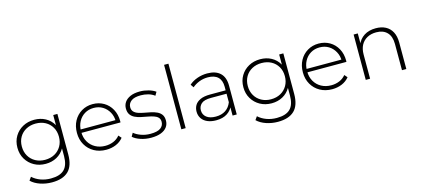

<svg xmlns="http://www.w3.org/2000/svg" viewBox="-69 -1340 4690 2135"><g transform="rotate(-15 2276.5 -272.0)"><path d="M323 198Q252 198 188 176Q124 154 84 115L111 77Q150 113 204.5 133Q259 153 322 153Q427 153 476.5 104Q526 55 526 -50V-195L536 -273L528 -351V-522H576V-56Q576 75 512.5 136.5Q449 198 323 198ZM309 -19Q235 -19 176.5 -51.5Q118 -84 83.5 -141.5Q49 -199 49 -273Q49 -348 83.5 -405Q118 -462 176.5 -494Q235 -526 309 -526Q380 -526 436.5 -495.5Q493 -465 526 -408.5Q559 -352 559 -273Q559 -195 526 -138Q493 -81 436.5 -50Q380 -19 309 -19ZM313 -64Q376 -64 424 -90.5Q472 -117 499.5 -164.5Q527 -212 527 -273Q527 -335 499.5 -382Q472 -429 424 -455Q376 -481 313 -481Q252 -481 203.5 -455Q155 -429 127.5 -382Q100 -335 100 -273Q100 -212 127.5 -164.5Q155 -117 203.5 -90.5Q252 -64 313 -64Z M1000 4Q921 4 860.5 -30Q800 -64 765.5 -124Q731 -184 731 -261Q731 -339 763.5 -398.5Q796 -458 853 -492Q910 -526 981 -526Q1052 -526 1108.5 -493Q1165 -460 1197.5 -400.5Q1230 -341 1230 -263Q1230 -260 1229.5 -256.5Q1229 -253 1229 -249H768V-288H1202L1182 -269Q1183 -330 1156.5 -378.5Q1130 -427 1085 -454.5Q1040 -482 981 -482Q923 -482 877.5 -454.5Q832 -427 806 -378.5Q780 -330 780 -268V-259Q780 -195 808.5 -145.5Q837 -96 887 -68.5Q937 -41 1001 -41Q1051 -41 1094.5 -59Q1138 -77 1168 -114L1197 -81Q1163 -39 1111.5 -17.5Q1060 4 1000 4Z M1517 4Q1452 4 1395.5 -15Q1339 -34 1308 -63L1331 -103Q1361 -77 1411 -58.5Q1461 -40 1519 -40Q1601 -40 1637 -67Q1673 -94 1673 -138Q1673 -170 1654.5 -188.5Q1636 -207 1605 -217Q1574 -227 1537 -233.5Q1500 -240 1463 -248Q1426 -256 1395 -271Q1364 -286 1345.5 -312.5Q1327 -339 1327 -383Q1327 -423 1349 -455Q1371 -487 1415 -506.5Q1459 -526 1525 -526Q1574 -526 1623.5 -512Q1673 -498 1704 -475L1681 -435Q1648 -460 1607 -471Q1566 -482 1524 -482Q1448 -482 1412.5 -454Q1377 -426 1377 -384Q1377 -351 1395.5 -331.5Q1414 -312 1445 -301.5Q1476 -291 1513 -284.5Q1550 -278 1587 -270Q1624 -262 1655 -247.5Q1686 -233 1704.5 -207.5Q1723 -182 1723 -139Q1723 -96 1699.5 -64Q1676 -32 1630 -14Q1584 4 1517 4Z M1863 0V-742H1913V0Z M2453 0V-119L2451 -137V-333Q2451 -406 2411.5 -444Q2372 -482 2296 -482Q2242 -482 2195.5 -463.5Q2149 -445 2116 -416L2091 -452Q2130 -487 2185 -506.5Q2240 -526 2300 -526Q2397 -526 2449 -477Q2501 -428 2501 -331V0ZM2265 4Q2207 4 2164.5 -14.5Q2122 -33 2099.5 -67Q2077 -101 2077 -145Q2077 -185 2095.5 -217.5Q2114 -250 2157 -270.5Q2200 -291 2272 -291H2464V-252H2273Q2192 -252 2159.5 -222Q2127 -192 2127 -147Q2127 -97 2165 -67Q2203 -37 2272 -37Q2338 -37 2383.5 -67Q2429 -97 2451 -154L2465 -120Q2444 -63 2393.5 -29.5Q2343 4 2265 4Z M2924 198Q2853 198 2789 176Q2725 154 2685 115L2712 77Q2751 113 2805.5 133Q2860 153 2923 153Q3028 153 3077.5 104Q3127 55 3127 -50V-195L3137 -273L3129 -351V-522H3177V-56Q3177 75 3113.5 136.5Q3050 198 2924 198ZM2910 -19Q2836 -19 2777.5 -51.5Q2719 -84 2684.5 -141.5Q2650 -199 2650 -273Q2650 -348 2684.5 -405Q2719 -462 2777.5 -494Q2836 -526 2910 -526Q2981 -526 3037.5 -495.5Q3094 -465 3127 -408.5Q3160 -352 3160 -273Q3160 -195 3127 -138Q3094 -81 3037.5 -50Q2981 -19 2910 -19ZM2914 -64Q2977 -64 3025 -90.5Q3073 -117 3100.5 -164.5Q3128 -212 3128 -273Q3128 -335 3100.5 -382Q3073 -429 3025 -455Q2977 -481 2914 -481Q2853 -481 2804.5 -455Q2756 -429 2728.5 -382Q2701 -335 2701 -273Q2701 -212 2728.5 -164.5Q2756 -117 2804.5 -90.5Q2853 -64 2914 -64Z M3601 4Q3522 4 3461.5 -30Q3401 -64 3366.5 -124Q3332 -184 3332 -261Q3332 -339 3364.5 -398.5Q3397 -458 3454 -492Q3511 -526 3582 -526Q3653 -526 3709.5 -493Q3766 -460 3798.5 -400.5Q3831 -341 3831 -263Q3831 -260 3830.5 -256.5Q3830 -253 3830 -249H3369V-288H3803L3783 -269Q3784 -330 3757.5 -378.5Q3731 -427 3686 -454.5Q3641 -482 3582 -482Q3524 -482 3478.5 -454.5Q3433 -427 3407 -378.5Q3381 -330 3381 -268V-259Q3381 -195 3409.5 -145.5Q3438 -96 3488 -68.5Q3538 -41 3602 -41Q3652 -41 3695.5 -59Q3739 -77 3769 -114L3798 -81Q3764 -39 3712.5 -17.5Q3661 4 3601 4Z M4241 -526Q4305 -526 4352.5 -501.5Q4400 -477 4426.5 -427.5Q4453 -378 4453 -305V0H4403V-301Q4403 -389 4358.5 -435Q4314 -481 4234 -481Q4173 -481 4128 -456Q4083 -431 4059.5 -386Q4036 -341 4036 -278V0H3986V-522H4034V-377L4027 -393Q4051 -455 4106 -490.5Q4161 -526 4241 -526Z"/></g></svg>

Font: Modern
Style: Regular
Weight: 300
Designer: Julieta Ulanovsky
Foundry: Julieta Ulanovsky
Version: Version 8.000